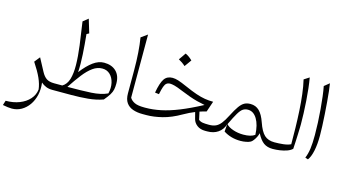

<svg xmlns="http://www.w3.org/2000/svg" viewBox="-103 -1133 3218 1797"><g transform="rotate(15 1506.0 -234.5)"><path d="M220.7 -265.1 286.6 -141.6Q308.1 -101.1 335.4 -82.5Q362.8 -64 410.2 -64H410.6V0H410.2Q375 0 348.1 -11Q321.3 -22 299.3 -41.5Q307.6 22.9 294.7 78.9Q281.7 134.8 252 177Q222.2 219.2 180.2 243.2Q138.2 267.1 88.4 267.1Q53.7 267.1 0 256.3L14.2 211.4Q87.9 211.4 146.7 188.5Q205.6 165.5 242.2 124.5Q278.8 83.5 285.2 29.8Q279.3 -21 254.2 -77.4Q229 -133.8 177.7 -211.4Z M813.5 -371.6Q887.7 -371.6 930.7 -329.8Q973.6 -288.1 973.6 -211.9Q973.6 -178.2 968.3 -153.3Q962.9 -128.4 947 -102.3Q931.2 -76.2 898.9 -38.1Q832 -14.2 753.9 -7.1Q675.8 0 592.8 0H410.6Q396 0 396 -30.8V-33.2Q396 -64 410.6 -64H489.3Q531.2 -88.4 548.1 -144Q564.9 -199.7 563.7 -282Q562.5 -364.3 549.1 -468Q535.6 -571.8 517.1 -692.4L566.9 -732.4Q588.4 -666 606.9 -600.1L583.5 -587.4Q593.3 -491.2 599.1 -395.3Q605 -299.3 600.1 -223.1Q656.2 -295.9 708.3 -333.7Q760.3 -371.6 813.5 -371.6ZM811.5 -314.5Q763.7 -314.5 720.2 -283.4Q676.8 -252.4 632.8 -196.3Q588.9 -140.1 539.1 -64Q676.8 -64 768.8 -69.1Q860.8 -74.2 925.3 -104Q939 -159.7 928.2 -207.8Q917.5 -255.9 887.2 -285.2Q856.9 -314.5 811.5 -314.5Z M1141.6 -732.4V-120.6Q1156.2 -95.2 1188 -79.6Q1219.7 -64 1282.7 -64H1283.2V0H1282.7Q1231 0 1189.9 -14.2Q1148.9 -28.3 1125.5 -61.5Q1102.1 -94.7 1102.1 -151.9V-372.1Q1102.1 -466.8 1096.4 -545.7Q1090.8 -624.5 1080.1 -688.5Z M1822.8 -232.4Q1781.2 -240.2 1745.6 -249.5Q1710 -258.8 1671.4 -272.5Q1632.8 -286.1 1581.5 -307.1Q1531.2 -328.1 1504.4 -335Q1477.5 -341.8 1461.9 -341.8Q1440.4 -341.8 1426.8 -331.5Q1413.1 -321.3 1403.6 -294.9Q1394 -268.6 1384.3 -219.7L1345.2 -224.6Q1362.3 -321.8 1389.2 -361.1Q1416 -400.4 1469.2 -400.4Q1494.1 -400.4 1524.9 -390.9Q1555.7 -381.3 1612.8 -356Q1676.8 -327.6 1723.9 -311.5Q1771 -295.4 1810.8 -288.8Q1850.6 -282.2 1892.6 -282.2L1857.4 -178.7Q1825.2 -170.9 1793 -160.2L1809.6 -84.5Q1827.1 -70.8 1849.4 -67.4Q1871.6 -64 1907.7 -64H1911.1V0H1890.1Q1842.8 0 1811.8 -23.4Q1780.8 -46.9 1771.5 -82L1754.9 -146Q1731 -136.7 1703.4 -123.3Q1675.8 -109.9 1648.4 -94.2Q1556.2 -41 1473.4 -20.5Q1390.6 0 1321.3 0H1283.2Q1268.6 0 1268.6 -30.8V-33.2Q1268.6 -64 1283.2 -64H1294.4Q1365.7 -64 1443.1 -80.1Q1520.5 -96.2 1613.3 -133.3Q1706.1 -170.4 1822.8 -232.4ZM1527.3 -651.4Q1542 -645.5 1558.8 -634Q1575.7 -622.6 1595.7 -603Q1584 -586.4 1572 -569.6Q1560.1 -552.7 1547.4 -535.6Q1532.2 -549.8 1514.9 -561.8Q1497.6 -573.7 1480 -583Q1492.2 -600.1 1503.7 -616.7Q1515.1 -633.3 1527.3 -651.4Z M2236.8 -353Q2288.1 -353 2322.8 -319.1Q2357.4 -285.2 2381.8 -214.4Q2410.6 -130.4 2446.8 -97.2Q2482.9 -64 2544.4 -64H2544.9V0H2544.4Q2491.2 0 2456.3 -25.1Q2421.4 -50.3 2390.1 -110.8Q2386.7 -93.3 2376.7 -73.2Q2366.7 -53.2 2354.2 -36.9Q2341.8 -20.5 2330.6 -14.2Q2314.9 -5.4 2288.1 0Q2261.2 5.4 2232.9 5.4Q2140.1 5.4 2068.4 -41L2074.2 -111.3Q2056.2 -57.6 2013.9 -28.8Q1971.7 0 1911.1 0Q1896.5 0 1896.5 -30.8V-33.2Q1896.5 -64 1911.1 -64Q1948.2 -64 1974.9 -75.7Q2001.5 -87.4 2024.4 -116.2Q2047.4 -145 2073.7 -196.8Q2106 -259.8 2130.1 -293.5Q2154.3 -327.1 2179 -340.1Q2203.6 -353 2236.8 -353ZM2228 -294.9Q2200.2 -294.9 2179.7 -281.5Q2159.2 -268.1 2136 -229.5Q2112.8 -190.9 2076.7 -114.7Q2097.7 -89.8 2144.3 -74Q2190.9 -58.1 2244.1 -58.1Q2317.4 -58.1 2354.5 -85.4Q2350.6 -180.7 2316.2 -237.8Q2281.7 -294.9 2228 -294.9Z M2707 -736.3Q2715.3 -690.4 2721.7 -633.5Q2728 -576.7 2732.2 -515.9Q2736.3 -455.1 2738.5 -397.2Q2740.7 -339.4 2740.7 -291Q2740.7 -281.7 2740 -254.2Q2739.3 -226.6 2737.8 -189.7Q2736.3 -152.8 2734.6 -116Q2732.9 -79.1 2731 -51.3Q2712.9 -33.2 2681.4 -22Q2649.9 -10.7 2614 -5.4Q2578.1 0 2544.9 0Q2530.3 0 2530.3 -30.8V-33.2Q2530.3 -64 2544.9 -64Q2588.4 -64 2631.1 -68.8Q2673.8 -73.7 2701.7 -87.4Q2701.7 -164.1 2700 -246.3Q2698.2 -328.6 2693.6 -410.4Q2689 -492.2 2679.9 -567.1Q2670.9 -642.1 2656.2 -703.6Z M2903.8 -732.4Q2908.7 -705.6 2913.8 -659.2Q2918.9 -612.8 2923.6 -555.7Q2928.2 -498.5 2932.1 -439.2Q2936 -379.9 2938.2 -326.4Q2940.4 -272.9 2940.4 -233.9Q2940.4 -149.9 2927.2 -87.4Q2914.1 -24.9 2889.2 8.8L2861.3 -0.5Q2878.9 -43 2886 -94.2Q2893.1 -145.5 2893.1 -228.5Q2893.1 -285.2 2890.1 -348.9Q2887.2 -412.6 2881.8 -476.1Q2876.5 -539.6 2869.6 -595.5Q2862.8 -651.4 2854.5 -692.4Z"/></g></svg>

Font: Pinar DS1 Light
Style: Regular
Weight: 300
Designer: Amin Abedi
Version: Version 3.000